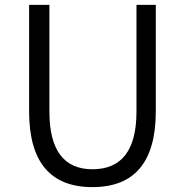

<svg xmlns="http://www.w3.org/2000/svg" viewBox="-20 -752 756 785"><path d="M99 -297V-732H182V-296Q182 -60 358 -60Q538 -60 538 -296V-732H617V-297Q617 13 358 13Q99 13 99 -297Z"/></svg>

Font: KaiGen Gothic SC Normal
Style: Regular
Weight: 300
Designer: Ryoko NISHIZUKA Ë•øÂ°öÊ∂ºÂ≠ê (kana & ideographs); Paul D. Hunt (Latin, Greek & Cyrillic); Wenlong ZHANG Âº†ÊñáÈæô (bopom
Version: Version 1.001 October 10, 2014